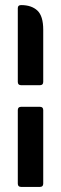

<svg xmlns="http://www.w3.org/2000/svg" viewBox="-20 -586 240 755"><path d="M50 -264V-554Q50 -566 63 -566Q104 -566 127 -544.5Q150 -523 150 -469V-264Q150 -251 137 -251H63Q50 -251 50 -264ZM50 136V-153Q50 -166 63 -166H137Q150 -166 150 -153V136Q150 149 137 149H63Q50 149 50 136Z"/></svg>

Font: Zain ExtraBold
Style: Regular
Weight: 800
Designer: Zain,Boutros
Foundry: Mobile Telecommunications Company (Zain), 2024
Version: Version 1.50; ttfautohint (v1.8.4)